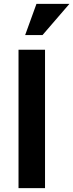

<svg xmlns="http://www.w3.org/2000/svg" viewBox="-20 -965 376 985"><path d="M75 0V-710H211V0ZM198 -785H109L167 -945H336Z"/></svg>

Font: Rising Sun
Style: Bold
Weight: 700
Designer: Matt McInerney, Pablo Impallari, Rodrigo Fuenzalida (Raleway font), Stephen Hutchings (Greek), Cristiano Sobral (main ch
Foundry: The Rising Sun Project Authors
Version: Version 4.327; ttfautohint (v1.8.4.7-5d5b-dirty)